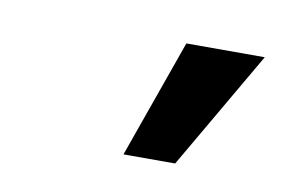

<svg xmlns="http://www.w3.org/2000/svg" viewBox="-35 -832 390 266"><g transform="rotate(10 160.0 -698.5)"><path d="M150.4 -615.2 209.5 -781.7H319.8L223.1 -615.2Z"/></g></svg>

Font: Roboto Condensed Medium
Style: Italic
Weight: 500
Italic angle: -12°
Designer: Christian Robertson
Foundry: Google
Version: Version 3.0; 2020